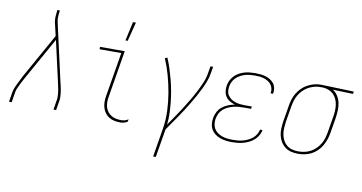

<svg xmlns="http://www.w3.org/2000/svg" viewBox="-87 -979 2696 1429"><g transform="rotate(10 1260.5 -264.5)"><path d="M7 0 19 -74Q22 -91 28.5 -107.5Q35 -124 43 -140Q51 -156 59 -172Q67 -188 75 -204L264 -542L240 -645Q237 -665 238 -686Q239 -707 242 -728L243 -735H262L261 -728Q259 -715 258 -702.5Q257 -690 257 -678Q257 -671 257.5 -663.5Q258 -656 260 -649L360 -204Q367 -178 371.5 -151.5Q376 -125 377 -97Q377 -91 376.5 -85Q376 -79 375 -74L363 0H343L355 -74Q356 -79 356.5 -85Q357 -91 357 -96Q357 -123 352.5 -149Q348 -175 342 -200L271 -514L93 -196Q85 -181 77 -166Q69 -151 61.5 -136Q54 -121 47.5 -105Q41 -89 39 -74L27 0Z M851 8Q828 8 806 4Q784 0 765.5 -11Q747 -22 734 -39Q721 -56 714.5 -77Q708 -98 707.5 -120.5Q707 -143 711 -166L767 -502H603V-520H790L731 -164Q727 -143 727.5 -123Q728 -103 733.5 -84.5Q739 -66 751 -51Q763 -36 779.5 -26.5Q796 -17 815 -13.5Q834 -10 854 -10Q867 -10 881 -14Q895 -18 906 -26L903 -8Q892 0 878 4Q864 8 851 8ZM781 -600 813 -744H835L798 -600Z M1134 215 1170 -3Q1181 -71 1178 -138.5Q1175 -206 1164 -271Q1153 -336 1135.5 -399Q1118 -462 1093 -521L1111 -528Q1127 -491 1139.5 -451.5Q1152 -412 1162.5 -372Q1173 -332 1180.5 -291Q1188 -250 1192.5 -208Q1197 -166 1198.5 -123Q1200 -80 1195 -37Q1218 -71 1242 -105.5Q1266 -140 1288 -174.5Q1310 -209 1331.5 -245Q1353 -281 1372 -317.5Q1391 -354 1407 -391.5Q1423 -429 1429 -468L1438 -520H1458L1449 -468Q1444 -436 1432 -405Q1420 -374 1405.5 -344Q1391 -314 1374.5 -284.5Q1358 -255 1340.5 -226Q1323 -197 1305 -168.5Q1287 -140 1267.5 -111.5Q1248 -83 1228.5 -55.5Q1209 -28 1190 0L1154 215Z M1692 8Q1669 8 1646 5Q1623 2 1602.5 -5.5Q1582 -13 1564.5 -26Q1547 -39 1536 -58Q1525 -77 1522.5 -99.5Q1520 -122 1524 -145Q1528 -169 1540 -192Q1552 -215 1573 -231.5Q1594 -248 1617.5 -257Q1641 -266 1666 -271Q1645 -277 1626.5 -288Q1608 -299 1596.5 -316Q1585 -333 1581.5 -355Q1578 -377 1582 -399Q1585 -420 1594.5 -439.5Q1604 -459 1619.5 -475Q1635 -491 1654 -501.5Q1673 -512 1693.5 -518Q1714 -524 1734.5 -526Q1755 -528 1775 -528Q1796 -528 1815.5 -526Q1835 -524 1853.5 -518.5Q1872 -513 1888 -503.5Q1904 -494 1916 -479Q1928 -464 1932 -445Q1936 -426 1933 -406L1932 -400H1913L1914 -405Q1917 -422 1912.5 -439Q1908 -456 1897.5 -468.5Q1887 -481 1873 -489Q1859 -497 1843 -502Q1827 -507 1809 -508.5Q1791 -510 1774 -510Q1756 -510 1737.5 -508Q1719 -506 1701.5 -501Q1684 -496 1666.5 -486.5Q1649 -477 1635 -463.5Q1621 -450 1612.5 -432.5Q1604 -415 1601 -397Q1598 -378 1600 -360Q1602 -342 1612 -328Q1622 -314 1636.5 -304Q1651 -294 1668 -288.5Q1685 -283 1703 -281Q1721 -279 1740 -279H1793L1790 -261H1737Q1717 -261 1697 -259.5Q1677 -258 1657 -253Q1637 -248 1617.5 -239Q1598 -230 1581.5 -215.5Q1565 -201 1556 -182Q1547 -163 1543 -143Q1540 -122 1542.5 -102Q1545 -82 1555 -66Q1565 -50 1580.5 -39Q1596 -28 1614.5 -21.5Q1633 -15 1653 -12.5Q1673 -10 1693 -10Q1712 -10 1731.5 -11.5Q1751 -13 1770 -18Q1789 -23 1807.5 -31.5Q1826 -40 1842 -53Q1858 -66 1868.5 -83.5Q1879 -101 1883 -120H1902L1901 -119Q1898 -98 1886 -78Q1874 -58 1857 -43Q1840 -28 1819.5 -18Q1799 -8 1777.5 -2Q1756 4 1734.5 6Q1713 8 1692 8Z M2192 8Q2164 8 2138.5 1.5Q2113 -5 2093 -20.5Q2073 -36 2060 -58Q2047 -80 2041.5 -105.5Q2036 -131 2037.5 -158.5Q2039 -186 2043 -213L2063 -333Q2067 -358 2074.5 -382Q2082 -406 2095.5 -428.5Q2109 -451 2128 -470Q2147 -489 2170 -501.5Q2193 -514 2217.5 -521Q2242 -528 2266 -528H2281L2521 -520L2518 -502L2365 -507Q2387 -493 2402 -470Q2417 -447 2423 -420Q2429 -393 2428 -364.5Q2427 -336 2423 -307L2403 -187Q2399 -162 2390.5 -137Q2382 -112 2369 -89Q2356 -66 2336 -46.5Q2316 -27 2292 -14.5Q2268 -2 2242.5 3Q2217 8 2192 8ZM2192 -10Q2215 -10 2238.5 -15Q2262 -20 2283.5 -31.5Q2305 -43 2323 -61Q2341 -79 2353.5 -100Q2366 -121 2372.5 -144Q2379 -167 2383 -190L2403 -310Q2407 -333 2408 -356Q2409 -379 2406 -400.5Q2403 -422 2394 -442Q2385 -462 2370 -477Q2355 -492 2335 -500Q2315 -508 2292 -510H2266Q2244 -510 2221.5 -503.5Q2199 -497 2178 -485Q2157 -473 2140 -455.5Q2123 -438 2111 -417.5Q2099 -397 2092.5 -375Q2086 -353 2082 -330L2062 -210Q2059 -186 2057.5 -161.5Q2056 -137 2060.5 -114Q2065 -91 2075.5 -71Q2086 -51 2103.5 -36.5Q2121 -22 2144 -16Q2167 -10 2192 -10Z"/></g></svg>

Font: Iosevka Term Curly Th Obl
Style: Regular
Weight: 100
Italic angle: -9°
Designer: Belleve Invis
Foundry: Belleve Invis
Version: Version 32.3.0